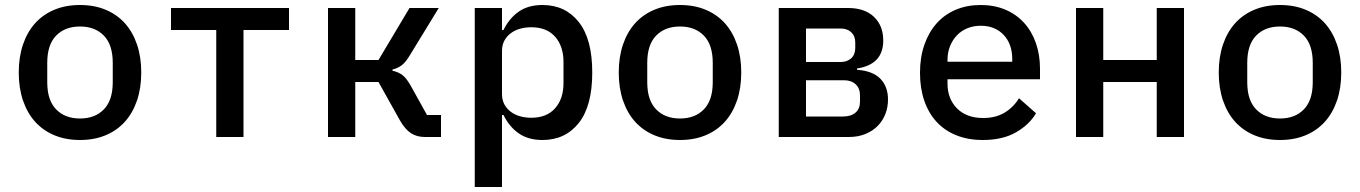

<svg xmlns="http://www.w3.org/2000/svg" viewBox="-20 -548 5440 768"><path d="M55 -258Q55 -320 72 -370Q89 -420 120.5 -455Q152 -490 197.5 -509Q243 -528 300 -528Q357 -528 402.5 -509Q448 -490 479.5 -455Q511 -420 528 -370Q545 -320 545 -258Q545 -196 528 -146Q511 -96 479.5 -61Q448 -26 402.5 -7Q357 12 300 12Q243 12 197.5 -7Q152 -26 120.5 -61Q89 -96 72 -146Q55 -196 55 -258ZM431 -219V-297Q431 -369 395.5 -405.5Q360 -442 300 -442Q240 -442 204.5 -405.5Q169 -369 169 -297V-219Q169 -147 204.5 -110.5Q240 -74 300 -74Q360 -74 395.5 -110.5Q431 -147 431 -219Z M845 -428H664V-516H1136V-428H954V0H845Z M1292 -516H1401V-308H1494L1618 -516H1735L1620 -328Q1603 -299 1587 -287Q1571 -275 1550 -270V-265Q1574 -260 1590 -247.5Q1606 -235 1623 -205L1688 -88H1744V0H1680Q1647 0 1623.5 -15.5Q1600 -31 1580 -66L1494 -220H1401V0H1292Z M1879 -516H1988V-428H1994Q2017 -475 2055 -501.5Q2093 -528 2150 -528Q2241 -528 2295 -460Q2349 -392 2349 -258Q2349 -124 2295 -56Q2241 12 2150 12Q2093 12 2055 -14.5Q2017 -41 1994 -88H1988V200H1879ZM2234 -216V-300Q2234 -363 2200.5 -401Q2167 -439 2105 -439Q2081 -439 2060 -433Q2039 -427 2023 -415Q2007 -403 1997.5 -385.5Q1988 -368 1988 -344V-172Q1988 -148 1997.5 -130.5Q2007 -113 2023 -101Q2039 -89 2060 -83Q2081 -77 2105 -77Q2167 -77 2200.5 -115Q2234 -153 2234 -216Z M2455 -258Q2455 -320 2472 -370Q2489 -420 2520.5 -455Q2552 -490 2597.5 -509Q2643 -528 2700 -528Q2757 -528 2802.5 -509Q2848 -490 2879.5 -455Q2911 -420 2928 -370Q2945 -320 2945 -258Q2945 -196 2928 -146Q2911 -96 2879.5 -61Q2848 -26 2802.5 -7Q2757 12 2700 12Q2643 12 2597.5 -7Q2552 -26 2520.5 -61Q2489 -96 2472 -146Q2455 -196 2455 -258ZM2831 -219V-297Q2831 -369 2795.5 -405.5Q2760 -442 2700 -442Q2640 -442 2604.5 -405.5Q2569 -369 2569 -297V-219Q2569 -147 2604.5 -110.5Q2640 -74 2700 -74Q2760 -74 2795.5 -110.5Q2831 -147 2831 -219Z M3095 -516H3372Q3439 -516 3476 -480.5Q3513 -445 3513 -386Q3513 -290 3408 -274V-269Q3472 -264 3502 -232.5Q3532 -201 3532 -150Q3532 -119 3521.5 -92Q3511 -65 3491 -44.5Q3471 -24 3441.5 -12Q3412 0 3375 0H3095ZM3352 -82Q3384 -82 3402 -97.5Q3420 -113 3420 -142V-166Q3420 -195 3402.5 -211Q3385 -227 3356 -227H3204V-82ZM3342 -300Q3369 -300 3385 -315Q3401 -330 3401 -356V-378Q3401 -404 3385 -419Q3369 -434 3342 -434H3204V-300Z M3660 -257Q3660 -319 3677.5 -369Q3695 -419 3726.5 -454.5Q3758 -490 3803 -509Q3848 -528 3903 -528Q3957 -528 4001 -509.5Q4045 -491 4076 -457Q4107 -423 4123.5 -376Q4140 -329 4140 -272V-231H3770V-214Q3770 -153 3808 -114.5Q3846 -76 3913 -76Q3963 -76 3998.5 -97.5Q4034 -119 4056 -155L4124 -95Q4098 -50 4044.5 -19Q3991 12 3911 12Q3852 12 3805 -7Q3758 -26 3726 -61Q3694 -96 3677 -145.5Q3660 -195 3660 -257ZM3770 -308V-301H4029V-311Q4029 -372 3994.5 -408.5Q3960 -445 3903 -445Q3874 -445 3849.5 -435Q3825 -425 3807.5 -406.5Q3790 -388 3780 -363Q3770 -338 3770 -308Z M4284 -516H4393V-308H4607V-516H4716V0H4607V-220H4393V0H4284Z M4855 -258Q4855 -320 4872 -370Q4889 -420 4920.5 -455Q4952 -490 4997.5 -509Q5043 -528 5100 -528Q5157 -528 5202.5 -509Q5248 -490 5279.5 -455Q5311 -420 5328 -370Q5345 -320 5345 -258Q5345 -196 5328 -146Q5311 -96 5279.5 -61Q5248 -26 5202.5 -7Q5157 12 5100 12Q5043 12 4997.5 -7Q4952 -26 4920.5 -61Q4889 -96 4872 -146Q4855 -196 4855 -258ZM5231 -219V-297Q5231 -369 5195.5 -405.5Q5160 -442 5100 -442Q5040 -442 5004.5 -405.5Q4969 -369 4969 -297V-219Q4969 -147 5004.5 -110.5Q5040 -74 5100 -74Q5160 -74 5195.5 -110.5Q5231 -147 5231 -219Z"/></svg>

Font: IBM Plaex Mono Medium
Style: Regular
Weight: 500
Designer: Mike Abbink, Paul van der Laan, Pieter van Rosmalen
Foundry: Bold Monday
Version: Version 2.003